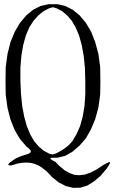

<svg xmlns="http://www.w3.org/2000/svg" viewBox="-20 -785 555 933"><path d="M499 7.8Q524.4 -5.9 508.8 18.6L497.1 36.1L467.8 70.3L436.5 96.7L405.3 116.2L371.1 127L335.9 127.9L299.8 119.1L265.6 101.6L232.4 75.2L215.8 56.6L202.1 43.9L184.6 30.3L168 19.5L149.4 11.7L130.9 6.8L110.4 4.9L88.9 5.9L65.4 9.8L36.1 18.6Q7.8 21.5 31.2 2L55.7 -14.6L80.1 -25.4L116.2 -37.1Q140.6 -45.9 121.1 -62.5L107.4 -74.2L77.1 -109.4L51.8 -152.3L31.2 -203.1L16.6 -260.7L7.8 -324.2L6.8 -393.6L7.8 -460L16.6 -523.4L31.2 -581.1L51.8 -630.9L77.1 -673.8L107.4 -710L140.6 -737.3L176.8 -755.9L215.8 -764.6H237.3H259.8L296.9 -755.9L334 -737.3L367.2 -710L397.5 -673.8L422.9 -630.9L442.4 -581.1L458 -523.4L466.8 -460L467.8 -390.6L466.8 -324.2L458 -261.7L442.4 -205.1L421.9 -156.2L397.5 -113.3L367.2 -78.1L331.1 -46.9L295.9 -27.3L258.8 -18.6H235.4Q212.9 -18.6 238.3 -3.9L250 2L261.7 14.6L273.4 25.4L295.9 43.9L319.3 56.6L341.8 64.5L366.2 66.4L391.6 63.5L419.9 53.7L450.2 38.1L482.4 16.6ZM386.7 -513.7 377 -566.4 364.3 -612.3 347.7 -651.4 329.1 -683.6 306.6 -710 282.2 -730.5 253.9 -745.1 237.3 -750 219.7 -745.1 191.4 -730.5 166 -710 142.6 -683.6 122.1 -651.4 105.5 -612.3 92.8 -566.4 84 -514.6 79.1 -457V-392.6L82 -328.1L87.9 -269.5L97.7 -217.8L110.4 -171.9L127 -131.8L145.5 -99.6L168 -73.2L192.4 -52.7L219.7 -38.1L235.4 -34.2L253.9 -40L285.2 -57.6L312.5 -78.1L332 -99.6L351.6 -132.8L369.1 -171.9L381.8 -217.8L390.6 -269.5L394.5 -327.1V-391.6L392.6 -456.1Z"/></svg>

Font: B2 Hana
Style: Regular
Weight: 500
Version: 2020-08-05; (max)